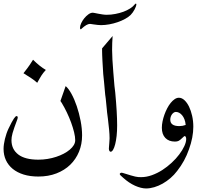

<svg xmlns="http://www.w3.org/2000/svg" viewBox="-20 -895 1193 1078"><path d="M319.3 -328.1 348.6 -411.6Q364.7 -398.4 381.3 -368.2Q397.9 -337.9 411.1 -298.8Q424.3 -259.8 432.6 -216.6Q440.9 -173.3 440.9 -134.8Q440.9 -85.4 423.6 -43.2Q406.2 -1 374.3 30Q342.3 61 296.9 78.6Q251.5 96.2 195.3 96.2Q149.4 96.2 113 85Q76.7 73.7 51.5 53.2Q26.4 32.7 13.2 4.2Q0 -24.4 0 -59.1Q0 -71.3 2 -85.4Q3.9 -99.6 7.6 -114.7Q11.2 -129.9 16.4 -144.8Q21.5 -159.7 27.8 -172.9Q38.1 -194.3 45.4 -208Q52.7 -221.7 58.1 -229.5Q63.5 -237.3 66.9 -240.2Q70.3 -243.2 72.3 -243.2Q79.6 -243.2 79.6 -235.4Q79.6 -231 78.1 -227.1Q67.4 -198.7 60.8 -179.7Q54.2 -160.6 50.5 -147.5Q46.9 -134.3 45.7 -125.5Q44.4 -116.7 44.4 -107.9Q44.4 -57.1 82.3 -27.8Q120.1 1.5 195.8 1.5Q221.7 1.5 247.1 -2.7Q272.5 -6.8 295.4 -14.4Q318.4 -22 337.9 -32.2Q357.4 -42.5 371.8 -54.7Q386.2 -66.9 394.3 -80.3Q402.3 -93.8 402.3 -107.9Q402.3 -126.5 396 -152.6Q389.6 -178.7 379.2 -207.3Q368.7 -235.8 355 -264.4Q341.3 -293 326.7 -316.9ZM165.5 -559.6Q204.6 -521 237.3 -502.4Q229 -493.2 223.4 -486.1Q217.8 -479 212.9 -471.4Q208 -463.9 202.6 -454.3Q197.3 -444.8 189 -430.2Q173.3 -444.3 154.8 -456.5Q136.2 -468.8 111.8 -483.9Q134.8 -512.7 147 -530.8Q159.2 -548.8 165.5 -559.6Z M553.2 -623.5 612.3 -692.9Q609.4 -654.8 609.4 -614.7Q609.9 -589.8 611.3 -558.8Q612.8 -527.8 616.2 -489.7L622.6 -412.6L627 -376Q632.3 -318.4 635 -272.5Q637.7 -226.6 637.7 -191.4Q637.7 -159.2 634.8 -132.1Q631.8 -105 626.7 -85.2Q621.6 -65.4 615 -54.2Q608.4 -43 601.1 -43Q597.2 -43 594.2 -47.9Q591.3 -52.7 591.3 -60.1Q591.3 -62 592 -71Q592.8 -80.1 593.5 -90.3Q594.2 -100.6 594.7 -109.1Q595.2 -117.7 595.2 -118.7Q595.2 -140.6 592.5 -167.7Q589.8 -194.8 585.9 -228L581.1 -265.1Q580.1 -271 579.8 -280Q579.6 -289.1 577.6 -301.8L573.7 -341.3Q571.8 -352.5 570.6 -364Q569.3 -375.5 568.4 -388.2L564 -436.5Q562 -452.1 561.3 -462.6Q560.5 -473.1 559.6 -479.5L555.2 -552.2Q553.7 -579.6 553.7 -586.4L553.2 -609.4ZM501 -823.7Q503.4 -823.7 511.7 -822Q520 -820.3 531.2 -818.1Q542.5 -815.9 555.2 -814Q567.9 -812 579.6 -812Q603.5 -812 627.7 -816.7Q651.9 -821.3 673.1 -829.1Q694.3 -836.9 710.9 -847.7Q727.5 -858.4 736.8 -870.6Q741.2 -875 742.7 -875L744.1 -874Q745.6 -873.5 745.6 -871.1Q745.6 -866.2 742.9 -858.4Q740.2 -850.6 735.8 -842.3Q731.4 -834 725.6 -825.7Q719.7 -817.4 713.9 -811.5Q701.7 -799.3 682.4 -788.8Q663.1 -778.3 640.4 -770.5Q617.7 -762.7 593.5 -758.3Q569.3 -753.9 546.9 -753.9Q538.1 -753.9 528.1 -755.1Q518.1 -756.3 506.8 -757.8L493.2 -759.8Q490.2 -760.3 488.3 -760.5Q486.3 -760.7 484.4 -760.7Q467.3 -760.7 438 -733.9Q435.1 -730.5 433.6 -730.5Q429.2 -730.5 429.2 -738.8Q429.2 -750.5 436 -765.1Q442.9 -779.8 453.4 -792.7Q463.9 -805.7 476.6 -814.7Q489.3 -823.7 501 -823.7Z M1017.1 -131.3Q1014.2 -131.3 1002 -119.1Q990.7 -107.9 982.7 -104Q974.6 -100.1 962.4 -100.1Q927.7 -100.1 908.2 -120.6Q888.7 -141.1 888.7 -177.7Q888.7 -194.3 892.6 -213.4Q896.5 -232.4 903.1 -251Q909.7 -269.5 918.7 -286.9Q927.7 -304.2 938.5 -317.4Q949.2 -330.6 960.9 -338.4Q972.7 -346.2 984.4 -346.2Q1001 -346.2 1015.6 -332.5Q1030.3 -318.8 1041.3 -296.4Q1052.2 -273.9 1058.8 -244.6Q1065.4 -215.3 1065.4 -183.6Q1065.4 -124 1041 -56.6Q1018.1 9.8 974.6 64.9Q958 86.9 937 105Q916 123 893.1 136Q870.1 148.9 846.2 156Q822.3 163.1 799.8 163.1Q786.6 163.1 770.8 159.2Q754.9 155.3 738 147.7Q721.2 140.1 704.1 128.7Q687 117.2 670.9 102.5Q661.6 94.2 657 89.8Q652.3 85.4 652.3 82Q652.3 79.6 655.5 77.1Q658.7 74.7 662.1 74.7Q666 74.7 674.8 77.6Q699.7 85.4 714.6 89.8Q729.5 94.2 739.3 96.4Q749 98.6 756.1 99.1Q763.2 99.6 772.5 99.6Q802.2 99.6 832.8 88.6Q863.3 77.6 891.4 59.6Q919.4 41.5 943.8 18.8Q968.3 -3.9 986.3 -27.8Q1004.4 -51.8 1014.9 -74.5Q1025.4 -97.2 1025.4 -114.7Q1025.4 -122.1 1022.7 -126.7Q1020 -131.3 1017.1 -131.3ZM1022.5 -193.4Q1021 -211.4 1015.6 -225.1Q1010.3 -238.8 1002.4 -248Q994.6 -257.3 985.6 -262Q976.6 -266.6 967.3 -266.6Q961.4 -266.6 955.8 -262.9Q950.2 -259.3 945.8 -253.4Q941.4 -247.6 938.7 -239.7Q936 -231.9 936 -223.1Q936 -187 986.8 -187Q1004.9 -187 1022.5 -193.4Z"/></svg>

Font: XB Niloofar
Style: Regular
Weight: 400
Designer: Behnam
Foundry: Irmug
Version: Version 7.201 2008